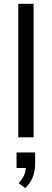

<svg xmlns="http://www.w3.org/2000/svg" viewBox="-20 -711 267 994"><path d="M74.5 0H153.9V-691.2H74.5ZM76.5 237.3 110.8 262.7C146.1 229.4 161.8 186.3 161.8 137.3V78.4H65.7V158.8H133.3L113.7 149C113.7 180.4 105.9 205.9 76.5 237.3Z"/></svg>

Font: LL Pando Sans
Style: Regular
Weight: 400
Designer: Joshua Smith
Foundry: Joshua Smith
Version: Version 1.000;Glyphs 3.2.1 (3258)